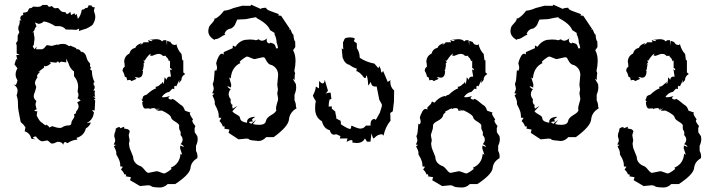

<svg xmlns="http://www.w3.org/2000/svg" viewBox="-20 -623 3150 847"><path d="M244.6 -58.6Q250 -58.6 253.9 -61Q266.1 -69.8 283.2 -69.8Q294.9 -69.8 294.9 -81.1Q295.4 -88.4 301.8 -96.7Q308.1 -105 308.1 -110.4L306.6 -119.6Q315.9 -119.6 315.9 -131.3Q326.7 -142.6 326.7 -153.8Q326.7 -162.1 320.3 -170.9L335.9 -180.2L321.8 -189.9Q326.2 -196.8 326.2 -205.1Q326.2 -211.4 322.3 -217.8L324.7 -239.7Q324.7 -266.1 306.6 -287.1V-307.6Q288.1 -320.8 282.2 -343.8L272 -364.3L272.5 -347.7L249 -351.1L240.2 -345.2L238.3 -351.1H231L229 -346.2L199.2 -350.1L205.1 -344.2Q190.4 -330.6 180.2 -330.6L173.8 -332L174.8 -325.2L148.4 -305.2L158.2 -307.6Q143.1 -293.5 143.1 -286.6L145.5 -282.2Q134.3 -266.6 134.3 -256.8Q134.3 -251.5 137 -246.8Q139.6 -242.2 139.6 -237.8Q139.6 -234.9 133.3 -215.8Q128.9 -207 128.9 -198.7Q128.9 -186 140.6 -177.7Q136.7 -168.9 136.7 -160.2L141.6 -140.6Q131.8 -137.7 131.8 -135.3Q131.8 -132.8 145.5 -131.3Q142.1 -125.5 142.1 -112.8Q156.2 -84 165.5 -82Q176.8 -70.3 183.1 -70.3L186 -73.7Q187 -70.8 191.2 -68.4Q195.3 -65.9 195.8 -63.5Q196.3 -61 198.2 -61L210.4 -66.4Q231.4 -58.6 244.6 -58.6ZM258.8 15.6Q254.4 2.4 233.9 2.4Q218.8 10.3 209 10.3Q204.6 10.3 198.2 3.4Q191.9 -3.4 187.5 -3.4L167 0.5Q155.3 0.5 138.2 -21Q126 -20.5 125.5 -14.2L137.2 -8.3L118.2 -11.2Q112.8 -35.6 88.9 -43.9L92.3 -61.5L83 -73.7L71.3 -84.5L61.5 -135.3Q59.1 -145.5 59.1 -170.9Q59.1 -186 53.2 -202.1Q57.6 -213.9 57.6 -224.1Q57.6 -238.8 39.1 -251L47.9 -247.6Q53.7 -251 57.1 -269Q48.8 -281.7 48.8 -294.9Q48.8 -307.6 57.1 -321.8L43.9 -338.9L51.8 -363.8L56.6 -357.9L51.8 -379.9L67.4 -381.3L53.7 -386.7V-421.9L50.8 -433.1L57.6 -442.4L58.1 -466.3L65.4 -481.4Q60.5 -489.7 60.5 -498.5Q60.5 -506.8 65.9 -516.6L67.4 -534.7L74.7 -531.7L69.3 -540Q69.3 -556.2 83 -556.6L81.1 -566.4Q94.2 -567.9 101.1 -571.3L108.9 -586.4Q121.1 -586.4 125.5 -593.8Q136.7 -592.8 147 -592.8Q160.2 -592.8 167 -601.1H189.5Q191.4 -593.3 197.8 -593.3Q203.1 -593.3 208.5 -596.7Q217.3 -586.4 224.6 -586.4L233.4 -587.9Q236.8 -587.9 239.3 -585Q245.6 -576.2 251 -572.8Q256.3 -569.3 268.6 -569.3Q271.5 -561.5 275.9 -561.5Q281.7 -561.5 290 -571.3L293.5 -556.6L309.6 -564.9Q310.1 -556.6 312 -556.6L317.9 -561.5L323.7 -540Q335.9 -552.2 341.3 -581.1L344.2 -580.6Q351.1 -580.6 357.9 -588.4L361.3 -587.4Q368.2 -587.4 370.6 -599.6L384.3 -598.6Q384.3 -590.8 398.9 -590.3Q394.5 -582 394.5 -577.1Q394.5 -571.8 397.5 -564.5Q400.4 -557.1 400.4 -549.3Q400.4 -530.8 387.7 -512.7Q364.7 -496.1 350.6 -493.7L328.1 -486.3Q329.1 -491.2 329.1 -497.1L316.9 -491.2Q300.8 -492.7 270.5 -492.7Q258.3 -507.8 238.3 -507.8H223.6Q193.4 -526.9 172.4 -528.3Q166 -520 150.4 -517.6L134.3 -523.9L141.1 -506.8Q133.8 -500 131.8 -489.7L122.6 -478L128.9 -481.9Q128.9 -470.7 132.3 -456.5Q132.3 -448.7 131.1 -442.4Q129.9 -436 128.9 -423.3Q125 -422.9 124.5 -418.9Q126.5 -412.1 132.8 -405.8L141.6 -418L139.2 -405.8H166Q174.3 -408.7 179.4 -416.3Q184.6 -423.8 188.5 -423.8L208 -420.4L233.9 -427.2L234.9 -423.3Q238.8 -429.2 257.8 -429.2Q270 -429.2 276.6 -424.3Q283.2 -419.4 287.1 -419.4L290 -421.9L318.4 -409.7L314.5 -407.7Q316.9 -405.8 318.4 -405.8Q319.3 -405.8 319.8 -406.2Q333.5 -406.2 338.4 -391.6L339.4 -395.5Q356.9 -390.6 361.3 -371.1Q365.2 -356 371.6 -349.6Q377.9 -343.3 377.9 -340.3L377 -333.5Q377 -328.1 382.3 -323.7L376.5 -318.4L385.3 -311Q385.7 -281.2 397.5 -260.3Q392.6 -260.3 392.6 -254.4L394.5 -244.1L397.5 -246.1V-233.9L391.6 -222.7L398.9 -223.6L397.5 -210.4Q397.5 -200.2 400.9 -196.8H390.6Q400.9 -190.9 400.9 -188L395 -184.1Q395 -182.1 399.9 -180.2L397.5 -135.3L386.7 -137.7Q386.7 -134.8 394.5 -127Q392.1 -111.3 387 -102.8Q381.8 -94.2 376.5 -89.6Q371.1 -85 367.2 -83.3Q363.3 -81.5 363.3 -80.6L381.3 -82.5Q373.5 -64.5 358.9 -56.6Q350.6 -23.9 317.4 -14.6L321.8 -7.3Q295.4 -4.9 277.8 8.8L268.1 3.4Q261.7 3.4 258.8 15.6Z M686 204.1Q653.8 203.6 648.2 199Q642.6 194.3 633.3 194.3L597.7 197.8L553.7 171.9L557.6 158.7L534.7 154.8L536.6 148.9L533.2 145.5L528.3 146.5Q525.4 135.3 513.7 125L522 112.3L510.7 111.3Q510.7 97.2 507.8 88.4Q503.9 76.2 495.6 63Q492.7 58.6 492.7 54.7L493.2 51.3Q493.2 42 482.4 22.9L491.2 16.1L481.4 14.6Q488.3 3.4 488.3 -5.4L483.9 -22.5Q484.9 -36.6 487.5 -40.3Q490.2 -43.9 490.7 -55.7L501.5 -62H509.3L509.8 -57.1L528.3 -64L527.3 -56.2Q534.2 -55.2 541.5 -53.5Q548.8 -51.8 552.7 -43.5Q547.9 -31.2 547.9 -25.4L551.8 -3.9L548.8 11.2L551.8 29.8L567.4 68.8Q567.4 94.2 593.3 107.4Q605 109.9 616.5 124.8Q627.9 139.6 634.8 139.6L670.9 132.3Q676.3 132.3 688.2 137.2Q700.2 142.1 704.1 142.1Q709 142.1 722.9 132.8Q736.8 123.5 736.8 121.1L733.4 116.7Q772.9 100.1 776.4 55.2L783.7 59.6L774.4 31.2L775.4 19L791.5 25.4Q787.1 15.6 776.4 13.2Q785.6 3.4 785.6 -7.3Q785.6 -17.6 776.4 -27.3L777.3 -35.2Q777.3 -43 773.7 -47.4Q770 -51.8 770 -60.5L770.5 -69.3Q770.5 -75.7 753.2 -86.2Q735.8 -96.7 734.9 -104Q732.9 -117.2 694.3 -135.3L673.3 -134.3L685.5 -147.5L672.9 -137.7L673.3 -147.9L668.9 -134.8Q668.9 -146 658.7 -146Q643.6 -146 642.6 -141.6L637.7 -145L619.6 -144Q608.4 -147.5 607.4 -173.8L612.3 -173.3L603.5 -183.6H607.4L611.3 -197.3Q617.7 -203.6 627.4 -205.6Q650.9 -228 668 -232.9L666 -240.2Q676.8 -240.7 684.1 -248Q691.4 -255.4 693.8 -255.4L698.2 -263.2L699.2 -252.9Q704.1 -252.9 706.1 -282.2L715.3 -271Q715.8 -285.2 730 -285.2L734.4 -284.7L729 -318.4L733.9 -312.5L737.3 -315.9Q737.3 -321.3 730 -322.8V-356.9L725.6 -352.1Q720.7 -369.6 711.4 -372.1L713.9 -376.5H698.2Q691.4 -385.3 679.2 -385.3Q670.9 -385.3 650.4 -376.5L641.1 -378.4L645.5 -385.7Q637.7 -385.7 617.7 -355L611.8 -356L618.2 -348.6L609.9 -337.9L615.2 -340.8L610.4 -313L606.4 -315.9L610.8 -308.1Q609.4 -280.3 590.8 -280.3L574.2 -283.7L582 -274.9L560.1 -265.1Q556.2 -270.5 550.3 -270.5L541 -268.6L538.1 -281.2L530.3 -285.2Q528.3 -298.8 520.5 -310.5Q522 -325.2 530.3 -328.1Q529.8 -346.7 527.8 -348.6Q527.8 -375.5 550.8 -386.7Q556.6 -407.7 577.1 -412.1Q581.1 -425.3 605 -433.1L598.6 -424.3L613.3 -434.1L610.4 -436.5H636.7L633.3 -446.8Q643.1 -441.4 649.4 -441.4L653.3 -444.8L640.1 -447.3L667.5 -450.2Q688 -450.2 694.8 -440.4L702.1 -445.8H713.9L716.8 -422.4L717.3 -442.9L731.9 -438Q737.8 -424.3 753.4 -424.3L757.8 -428.7Q763.7 -402.3 780.8 -384.8L784.2 -357.4L788.6 -356.9V-303.7L796.9 -296.4Q780.3 -287.1 780.3 -270L769 -256.3L771.5 -271L757.8 -242.2L752.9 -244.6Q748.5 -244.6 748.5 -235.4L749 -230L740.2 -231.9L727.1 -217.8Q707 -214.8 693.8 -195.3Q697.8 -193.8 702.1 -193.8Q710.4 -193.8 729.5 -199.2L722.7 -191.9Q723.1 -185.1 735.8 -183.6L740.7 -187Q749 -184.1 761.7 -173.1Q774.4 -162.1 779.3 -159.2Q789.1 -155.3 795.9 -134.8L820.8 -126L817.4 -123.5Q817.4 -117.2 823 -108.9Q828.6 -100.6 831.5 -96.2L828.1 -91.8Q828.1 -82.5 841.8 -67.4L838.4 -57.1L838.9 -39.6L850.6 -22L852.1 -9.8Q852.1 4.9 844.7 20V43Q851.1 53.7 851.1 67.4L850.6 74.7Q823.2 90.3 820.3 118.4Q817.4 146.5 752.9 189H719.7Q704.1 204.1 686 204.1Z M1123.5 -72.3Q1150.4 -72.3 1153.3 -89.8Q1156.2 -104 1177 -115.7Q1197.8 -127.4 1199.7 -138.7L1197.3 -139.2Q1197.3 -153.3 1202.1 -167.2Q1207 -181.2 1207 -187.5L1203.1 -211.4L1206.1 -228L1203.1 -248.5L1207 -292Q1207 -320.3 1181.2 -335Q1169.4 -337.4 1163.8 -343.3Q1158.2 -349.1 1155 -355.2Q1151.9 -361.3 1149.2 -366Q1146.5 -370.6 1139.6 -370.6L1103.5 -362.3Q1098.1 -362.3 1086.2 -367.9Q1074.2 -373.5 1070.3 -373.5Q1065.4 -373.5 1051.5 -363Q1037.6 -352.5 1037.6 -350.1Q1037.6 -347.2 1041 -345.2Q1001.5 -326.7 998 -276.9L990.7 -281.7L1000 -250.5L999 -236.8L982.9 -243.7Q987.3 -232.9 998 -230Q988.8 -219.2 988.8 -207.5Q988.8 -195.8 998 -185.1L997.1 -176.3Q997.1 -168 1001 -164.6L1001.5 -162.1L1006.8 -160.2L1003.9 -155.8L1006.8 -143.6L1027.3 -156.2L1004.9 -132.3L1009.3 -127.4Q1014.2 -123 1020.8 -119.6Q1027.3 -116.2 1033 -112.1Q1038.6 -107.9 1039.6 -100.1Q1041.5 -85.4 1070.3 -81.5L1069.8 -85.9Q1069.8 -105 1103.5 -107.9V-105Q1091.8 -99.1 1091.8 -93.8L1096.2 -87.4Q1078.1 -86.9 1078.1 -83.5L1087.9 -76.7L1109.4 -94.7L1095.7 -75.7Q1107.4 -72.3 1123.5 -72.3ZM1120.6 -1Q1081.1 -3.9 1079.1 -7.8Q1077.1 -11.7 1067.9 -11.7L1032.2 -8.3L988.3 -37.1L992.2 -51.3L969.2 -55.7L971.2 -62.5Q971.2 -65.9 967.8 -65.9L962.9 -64.9Q960 -77.6 948.2 -88.9L956.5 -103L945.3 -104Q945.3 -120.1 942.4 -129.9Q938 -143.6 930.2 -157.7Q927.2 -162.6 927.2 -167L927.7 -170.9Q927.7 -181.2 917 -202.1L925.8 -210L916 -211.4Q922.9 -224.1 922.9 -233.9L918.5 -252.9Q918.5 -254.4 919.4 -255.6Q920.4 -256.8 921.4 -260.3Q922.4 -263.7 923.6 -270.3Q924.8 -276.9 925.3 -289.6Q926.3 -314 928.7 -314L932.6 -310.1Q933.6 -310.1 935.5 -314.9Q937.5 -319.8 937.5 -326.7L933.6 -344.2Q936.5 -357.9 943.8 -372.1Q951.2 -386.2 959 -386.2Q962.9 -386.2 966.8 -382.3V-393.1L1006.8 -410.6V-422.4L1017.6 -416.5Q1037.1 -443.4 1062.5 -447.3L1082 -448.7Q1100.1 -448.7 1108.9 -445.3L1121.6 -449.7Q1127.9 -443.4 1136.7 -443.4Q1145 -443.4 1159.2 -454.1L1156.2 -447.8Q1156.2 -431.6 1170.4 -431.6L1170.9 -435.1Q1183.6 -432.1 1188.7 -429Q1193.8 -425.8 1198.7 -409.2L1206.5 -410.6Q1205.1 -423.3 1200.2 -435.5Q1200.2 -454.6 1189.9 -474.1L1192.9 -476.6L1171.4 -490.2Q1161.1 -518.1 1110.8 -543.9L1111.3 -547.4Q1094.2 -544.9 1064.9 -538.6L1026.4 -536.6L1018.6 -518.6Q1014.6 -506.3 1000 -497.6Q978 -494.6 970.2 -474.1L974.1 -470.2Q964.4 -467.3 952.9 -459Q941.4 -450.7 928.7 -450.2L926.8 -446.8Q898.9 -461.9 898.9 -485.8Q898.9 -495.1 902.8 -505.4Q904.8 -509.8 916 -521.7Q927.2 -533.7 927.2 -543.5L930.7 -541Q952.1 -553.2 967.8 -575.7Q986.8 -577.1 1009.8 -587.4L1048.8 -597.7L1085 -597.2L1087.9 -602.5L1130.4 -583.5Q1130.9 -587.9 1153.8 -588.9Q1154.3 -581.1 1172.1 -574.5Q1189.9 -567.9 1210.4 -560.5L1207 -555.2L1220.2 -553.2L1258.8 -495.6L1255.4 -491.2L1262.2 -493.2Q1268.6 -472.2 1274.4 -470.2Q1276.4 -443.8 1282.2 -439.9L1282.7 -415.5L1272.9 -401.4Q1283.7 -382.3 1283.7 -354Q1283.7 -334 1278.3 -309.6L1282.2 -299.8Q1279.8 -297.4 1279.3 -269L1273.4 -276.4V-272L1285.2 -252.4L1286.6 -238.8Q1286.6 -222.2 1279.3 -205.6V-180.2Q1285.6 -168 1285.6 -152.8L1288.1 -145Q1257.8 -127.4 1254.9 -96.2Q1252 -64.9 1187.5 -18.1H1154.3Q1138.7 -1 1120.6 -1Z M1553.7 7.8 1534.2 5.9 1535.2 0Q1535.2 -4.9 1530.3 -4.9Q1521.5 -4.9 1508.8 3.4L1513.2 -12.2H1479L1481.9 -22.5L1463.4 -30.8L1454.1 -28.8Q1439.9 -28.8 1434.6 -48.8Q1408.2 -55.2 1400.4 -87.9Q1370.1 -105 1370.1 -145Q1370.1 -166.5 1373.5 -176.3Q1362.3 -192.4 1360.4 -202.6Q1371.1 -219.7 1373.5 -241.2L1387.2 -232.9L1387.7 -265.6Q1397.9 -254.9 1403.3 -254.9Q1411.1 -254.9 1412.6 -271L1426.8 -222.7L1416.5 -209.5Q1424.3 -214.4 1438.5 -214.4L1441.9 -186.5L1434.1 -184.1Q1430.2 -172.4 1429.7 -152.8L1443.8 -153.8V-143.6L1459 -130.9Q1459 -125 1463.4 -107.9V-100.1L1471.2 -96.2Q1475.1 -92.3 1479.5 -92.3Q1483.9 -92.3 1483.9 -74.7Q1514.6 -54.2 1524.4 -54.2Q1529.3 -54.2 1529.3 -66.4L1531.2 -68.8Q1558.6 -55.7 1569.3 -55.7Q1585 -55.7 1593.8 -68.8H1614.7V-74.2Q1614.7 -98.1 1633.3 -98.1L1637.7 -93.8L1655.3 -125Q1665 -152.3 1665 -160.2Q1665 -163.1 1653.3 -182.6L1641.6 -241.7L1635.7 -241.2Q1617.7 -241.2 1616.2 -261.7L1604.5 -245.1Q1602.1 -289.6 1595.2 -289.6L1593.8 -279.8L1587.4 -278.8Q1565.4 -308.1 1551.8 -309.1L1554.2 -319.8Q1531.7 -327.6 1522 -336.9Q1501 -340.8 1491.2 -369.6L1487.3 -409.7L1494.6 -404.8Q1493.2 -414.6 1493.2 -436L1500.5 -452.1Q1503.4 -457 1523.4 -458Q1536.6 -458 1544.9 -453.6Q1544.9 -446.8 1540.5 -441.9L1554.2 -431.6V-410.6Q1566.9 -392.1 1566.9 -368.2Q1594.2 -349.6 1631.8 -342.3L1649.4 -321.8L1653.3 -332L1660.2 -315.9Q1660.2 -302.7 1665.5 -302.7L1669.9 -310.5L1690.4 -261.7L1703.1 -269.5L1701.7 -263.7Q1701.7 -237.8 1718.8 -223.6L1717.8 -173.8L1712.9 -132.3L1701.7 -124.5L1702.6 -90.3Q1680.2 -64 1671.9 -24.4L1666.5 -30.8Q1646 -30.8 1631.8 -14.6L1626 -12.2L1618.7 -34.2L1614.3 2H1599.1L1589.8 -12.7Q1580.6 7.8 1553.7 7.8Z M2037.1 142.1Q2042 142.1 2055.9 132.8Q2069.8 123.5 2069.8 121.1L2066.4 116.7Q2106 100.1 2109.4 55.2L2116.7 59.6L2107.4 31.2L2108.4 19L2124.5 25.4Q2120.1 15.6 2109.4 13.2Q2118.7 3.4 2118.7 -7.3Q2118.7 -17.6 2109.4 -27.3L2110.4 -35.2Q2110.4 -43 2106.7 -47.4Q2103 -51.8 2103 -60.5L2103.5 -69.3Q2103.5 -75.7 2086.2 -86.2Q2068.8 -96.7 2067.9 -104Q2065.9 -117.2 2027.3 -135.3L2009.8 -138.7V-140.1L2006.8 -137.7L2024.9 -133.8L2002 -134.8Q2002 -146 1991.7 -146Q1976.6 -146 1975.6 -141.6L1970.7 -145L1943.4 -130.4L1945.3 -126Q1936 -122.1 1934.6 -113.3Q1931.6 -100.6 1910.9 -89.8Q1890.1 -79.1 1890.1 -69.3L1890.6 -68.8Q1890.6 -55.7 1885.7 -43.5Q1880.9 -31.2 1880.9 -25.4L1884.8 -3.9L1881.8 11.2L1884.8 29.8L1900.4 68.8Q1900.4 94.2 1926.3 107.4Q1938 109.9 1949.5 124.8Q1960.9 139.6 1967.8 139.6L2003.9 132.3Q2009.3 132.3 2021.2 137.2Q2033.2 142.1 2037.1 142.1ZM2019 204.1Q1986.8 203.6 1981.2 199Q1975.6 194.3 1966.3 194.3L1930.7 197.8L1886.7 171.9L1890.6 158.7L1867.7 154.8L1869.6 148.9L1866.2 145.5L1861.3 146.5Q1858.4 135.3 1846.7 125L1855 112.3L1843.8 111.3Q1843.8 97.2 1840.8 88.4Q1836.9 76.2 1828.6 63Q1825.7 58.6 1825.7 54.7L1826.2 51.3Q1826.2 42 1815.4 22.9L1824.2 16.1L1814.5 14.6Q1821.3 3.4 1821.3 -5.4L1816.9 -22.5Q1816.9 -23.9 1817.9 -24.9Q1818.8 -25.9 1819.8 -29.1Q1820.8 -32.2 1822 -38.1Q1823.2 -43.9 1823.7 -55.7Q1824.7 -77.6 1827.1 -77.6L1831.1 -74.2Q1832 -74.2 1834 -78.6Q1835.9 -83 1835.9 -88.9L1832 -105Q1835.4 -116.7 1842.3 -129.6Q1849.1 -142.6 1857.4 -142.6Q1861.3 -142.6 1865.2 -139.2V-148.9L1880.9 -164.6L1885.7 -175.3L1896.5 -169.9Q1916 -193.8 1941.4 -199.7L1944.3 -197.3Q1950.7 -203.6 1960.4 -205.6Q1983.9 -228 2001 -232.9L1999 -240.2Q2009.8 -240.7 2017.1 -248Q2024.4 -255.4 2026.9 -255.4L2031.2 -263.2L2032.2 -252.9Q2037.1 -252.9 2039.1 -282.2L2048.3 -271Q2048.8 -285.2 2063 -285.2L2067.4 -284.7L2062 -318.4L2066.9 -312.5L2070.3 -315.9Q2070.3 -321.3 2063 -322.8V-356.9L2058.6 -352.1Q2053.7 -369.6 2044.4 -372.1L2046.9 -376.5H2031.2Q2024.4 -385.3 2012.2 -385.3Q2003.9 -385.3 1983.4 -376.5L1974.1 -378.4L1978.5 -385.7Q1970.7 -385.7 1950.7 -355L1944.8 -356L1951.2 -348.6L1942.9 -337.9L1948.2 -340.8L1943.4 -313L1939.5 -315.9L1943.8 -308.1Q1942.4 -280.3 1923.8 -280.3L1907.2 -283.7L1915 -274.9L1893.1 -265.1Q1889.2 -270.5 1883.3 -270.5L1874 -268.6L1871.1 -281.2L1863.3 -285.2Q1861.3 -298.8 1853.5 -310.5Q1855 -325.2 1863.3 -328.1Q1862.8 -346.7 1860.8 -348.6Q1860.8 -375.5 1883.8 -386.7Q1889.6 -407.7 1910.2 -412.1Q1914.1 -425.3 1938 -433.1L1931.6 -424.3L1946.3 -434.1L1943.4 -436.5H1969.7L1966.3 -446.8Q1976.1 -441.4 1982.4 -441.4L1986.3 -444.8L1973.1 -447.3L2000.5 -450.2Q2021 -450.2 2027.8 -440.4L2035.2 -445.8H2046.9L2049.8 -422.4L2050.3 -442.9L2064.9 -438Q2070.8 -424.3 2086.4 -424.3L2090.8 -428.7Q2096.7 -402.3 2113.8 -384.8L2117.2 -357.4L2121.6 -356.9V-303.7L2129.9 -296.4Q2113.3 -287.1 2113.3 -270L2102.1 -256.3L2104.5 -271L2090.8 -242.2L2085.9 -244.6Q2081.5 -244.6 2081.5 -235.4L2082 -230L2073.2 -231.9L2060.1 -217.8Q2040 -214.8 2026.9 -195.3Q2030.8 -193.8 2035.2 -193.8Q2043.5 -193.8 2062.5 -199.2L2055.7 -191.9Q2056.2 -185.1 2068.8 -183.6L2073.7 -187Q2082 -184.1 2094.7 -173.1Q2107.4 -162.1 2112.3 -159.2Q2122.1 -155.3 2128.9 -134.8L2153.8 -126L2150.4 -123.5Q2150.4 -117.2 2156 -108.9Q2161.6 -100.6 2164.6 -96.2L2161.1 -91.8Q2161.1 -82.5 2174.8 -67.4L2171.4 -57.1L2171.9 -39.6L2183.6 -22L2185.1 -9.8Q2185.1 4.9 2177.7 20V43Q2184.1 53.7 2184.1 67.4L2183.6 74.7Q2156.2 90.3 2153.3 118.4Q2150.4 146.5 2085.9 189H2052.7Q2037.1 204.1 2019 204.1Z M2456.5 -72.3Q2483.4 -72.3 2486.3 -89.8Q2489.3 -104 2510 -115.7Q2530.8 -127.4 2532.7 -138.7L2530.3 -139.2Q2530.3 -153.3 2535.2 -167.2Q2540 -181.2 2540 -187.5L2536.1 -211.4L2539.1 -228L2536.1 -248.5L2540 -292Q2540 -320.3 2514.2 -335Q2502.4 -337.4 2496.8 -343.3Q2491.2 -349.1 2488 -355.2Q2484.9 -361.3 2482.2 -366Q2479.5 -370.6 2472.7 -370.6L2436.5 -362.3Q2431.2 -362.3 2419.2 -367.9Q2407.2 -373.5 2403.3 -373.5Q2398.4 -373.5 2384.5 -363Q2370.6 -352.5 2370.6 -350.1Q2370.6 -347.2 2374 -345.2Q2334.5 -326.7 2331.1 -276.9L2323.7 -281.7L2333 -250.5L2332 -236.8L2315.9 -243.7Q2320.3 -232.9 2331.1 -230Q2321.8 -219.2 2321.8 -207.5Q2321.8 -195.8 2331.1 -185.1L2330.1 -176.3Q2330.1 -168 2334 -164.6L2334.5 -162.1L2339.8 -160.2L2336.9 -155.8L2339.8 -143.6L2360.4 -156.2L2337.9 -132.3L2342.3 -127.4Q2347.2 -123 2353.8 -119.6Q2360.4 -116.2 2366 -112.1Q2371.6 -107.9 2372.6 -100.1Q2374.5 -85.4 2403.3 -81.5L2402.8 -85.9Q2402.8 -105 2436.5 -107.9V-105Q2424.8 -99.1 2424.8 -93.8L2429.2 -87.4Q2411.1 -86.9 2411.1 -83.5L2420.9 -76.7L2442.4 -94.7L2428.7 -75.7Q2440.4 -72.3 2456.5 -72.3ZM2453.6 -1Q2414.1 -3.9 2412.1 -7.8Q2410.2 -11.7 2400.9 -11.7L2365.2 -8.3L2321.3 -37.1L2325.2 -51.3L2302.2 -55.7L2304.2 -62.5Q2304.2 -65.9 2300.8 -65.9L2295.9 -64.9Q2293 -77.6 2281.2 -88.9L2289.6 -103L2278.3 -104Q2278.3 -120.1 2275.4 -129.9Q2271 -143.6 2263.2 -157.7Q2260.3 -162.6 2260.3 -167L2260.7 -170.9Q2260.7 -181.2 2250 -202.1L2258.8 -210L2249 -211.4Q2255.9 -224.1 2255.9 -233.9L2251.5 -252.9Q2251.5 -254.4 2252.4 -255.6Q2253.4 -256.8 2254.4 -260.3Q2255.4 -263.7 2256.6 -270.3Q2257.8 -276.9 2258.3 -289.6Q2259.3 -314 2261.7 -314L2265.6 -310.1Q2266.6 -310.1 2268.6 -314.9Q2270.5 -319.8 2270.5 -326.7L2266.6 -344.2Q2269.5 -357.9 2276.9 -372.1Q2284.2 -386.2 2292 -386.2Q2295.9 -386.2 2299.8 -382.3V-393.1L2339.8 -410.6V-422.4L2350.6 -416.5Q2370.1 -443.4 2395.5 -447.3L2415 -448.7Q2433.1 -448.7 2441.9 -445.3L2454.6 -449.7Q2460.9 -443.4 2469.7 -443.4Q2478 -443.4 2492.2 -454.1L2489.3 -447.8Q2489.3 -431.6 2503.4 -431.6L2503.9 -435.1Q2516.6 -432.1 2521.7 -429Q2526.9 -425.8 2531.7 -409.2L2539.6 -410.6Q2538.1 -423.3 2533.2 -435.5Q2533.2 -454.6 2522.9 -474.1L2525.9 -476.6L2504.4 -490.2Q2494.1 -518.1 2443.8 -543.9L2444.3 -547.4Q2427.2 -544.9 2397.9 -538.6L2359.4 -536.6L2351.6 -518.6Q2347.7 -506.3 2333 -497.6Q2311 -494.6 2303.2 -474.1L2307.1 -470.2Q2297.4 -467.3 2285.9 -459Q2274.4 -450.7 2261.7 -450.2L2259.8 -446.8Q2231.9 -461.9 2231.9 -485.8Q2231.9 -495.1 2235.8 -505.4Q2237.8 -509.8 2249 -521.7Q2260.3 -533.7 2260.3 -543.5L2263.7 -541Q2285.2 -553.2 2300.8 -575.7Q2319.8 -577.1 2342.8 -587.4L2381.8 -597.7L2418 -597.2L2420.9 -602.5L2463.4 -583.5Q2463.9 -587.9 2486.8 -588.9Q2487.3 -581.1 2505.1 -574.5Q2522.9 -567.9 2543.5 -560.5L2540 -555.2L2553.2 -553.2L2591.8 -495.6L2588.4 -491.2L2595.2 -493.2Q2601.6 -472.2 2607.4 -470.2Q2609.4 -443.8 2615.2 -439.9L2615.7 -415.5L2606 -401.4Q2616.7 -382.3 2616.7 -354Q2616.7 -334 2611.3 -309.6L2615.2 -299.8Q2612.8 -297.4 2612.3 -269L2606.4 -276.4V-272L2618.2 -252.4L2619.6 -238.8Q2619.6 -222.2 2612.3 -205.6V-180.2Q2618.7 -168 2618.7 -152.8L2621.1 -145Q2590.8 -127.4 2587.9 -96.2Q2585 -64.9 2520.5 -18.1H2487.3Q2471.7 -1 2453.6 -1Z M2907.7 204.1Q2875.5 203.6 2869.9 199Q2864.3 194.3 2855 194.3L2819.3 197.8L2775.4 171.9L2779.3 158.7L2756.3 154.8L2758.3 148.9L2754.9 145.5L2750 146.5Q2747.1 135.3 2735.4 125L2743.7 112.3L2732.4 111.3Q2732.4 97.2 2729.5 88.4Q2725.6 76.2 2717.3 63Q2714.4 58.6 2714.4 54.7L2714.8 51.3Q2714.8 42 2704.1 22.9L2712.9 16.1L2703.1 14.6Q2710 3.4 2710 -5.4L2705.6 -22.5Q2706.5 -36.6 2709.2 -40.3Q2711.9 -43.9 2712.4 -55.7L2723.1 -62H2731L2731.4 -57.1L2750 -64L2749 -56.2Q2755.9 -55.2 2763.2 -53.5Q2770.5 -51.8 2774.4 -43.5Q2769.5 -31.2 2769.5 -25.4L2773.4 -3.9L2770.5 11.2L2773.4 29.8L2789.1 68.8Q2789.1 94.2 2814.9 107.4Q2826.7 109.9 2838.1 124.8Q2849.6 139.6 2856.4 139.6L2892.6 132.3Q2897.9 132.3 2909.9 137.2Q2921.9 142.1 2925.8 142.1Q2930.7 142.1 2944.6 132.8Q2958.5 123.5 2958.5 121.1L2955.1 116.7Q2994.6 100.1 2998 55.2L3005.4 59.6L2996.1 31.2L2997.1 19L3013.2 25.4Q3008.8 15.6 2998 13.2Q3007.3 3.4 3007.3 -7.3Q3007.3 -17.6 2998 -27.3L2999 -35.2Q2999 -43 2995.4 -47.4Q2991.7 -51.8 2991.7 -60.5L2992.2 -69.3Q2992.2 -75.7 2974.9 -86.2Q2957.5 -96.7 2956.5 -104Q2954.6 -117.2 2916 -135.3L2895 -134.3L2907.2 -147.5L2894.5 -137.7L2895 -147.9L2890.6 -134.8Q2890.6 -146 2880.4 -146Q2865.2 -146 2864.3 -141.6L2859.4 -145L2841.3 -144Q2830.1 -147.5 2829.1 -173.8L2834 -173.3L2825.2 -183.6H2829.1L2833 -197.3Q2839.4 -203.6 2849.1 -205.6Q2872.6 -228 2889.6 -232.9L2887.7 -240.2Q2898.4 -240.7 2905.8 -248Q2913.1 -255.4 2915.5 -255.4L2919.9 -263.2L2920.9 -252.9Q2925.8 -252.9 2927.7 -282.2L2937 -271Q2937.5 -285.2 2951.7 -285.2L2956.1 -284.7L2950.7 -318.4L2955.6 -312.5L2959 -315.9Q2959 -321.3 2951.7 -322.8V-356.9L2947.3 -352.1Q2942.4 -369.6 2933.1 -372.1L2935.5 -376.5H2919.9Q2913.1 -385.3 2900.9 -385.3Q2892.6 -385.3 2872.1 -376.5L2862.8 -378.4L2867.2 -385.7Q2859.4 -385.7 2839.4 -355L2833.5 -356L2839.8 -348.6L2831.5 -337.9L2836.9 -340.8L2832 -313L2828.1 -315.9L2832.5 -308.1Q2831.1 -280.3 2812.5 -280.3L2795.9 -283.7L2803.7 -274.9L2781.7 -265.1Q2777.8 -270.5 2772 -270.5L2762.7 -268.6L2759.8 -281.2L2752 -285.2Q2750 -298.8 2742.2 -310.5Q2743.7 -325.2 2752 -328.1Q2751.5 -346.7 2749.5 -348.6Q2749.5 -375.5 2772.5 -386.7Q2778.3 -407.7 2798.8 -412.1Q2802.7 -425.3 2826.7 -433.1L2820.3 -424.3L2835 -434.1L2832 -436.5H2858.4L2855 -446.8Q2864.7 -441.4 2871.1 -441.4L2875 -444.8L2861.8 -447.3L2889.2 -450.2Q2909.7 -450.2 2916.5 -440.4L2923.8 -445.8H2935.5L2938.5 -422.4L2939 -442.9L2953.6 -438Q2959.5 -424.3 2975.1 -424.3L2979.5 -428.7Q2985.4 -402.3 3002.4 -384.8L3005.9 -357.4L3010.3 -356.9V-303.7L3018.6 -296.4Q3002 -287.1 3002 -270L2990.7 -256.3L2993.2 -271L2979.5 -242.2L2974.6 -244.6Q2970.2 -244.6 2970.2 -235.4L2970.7 -230L2961.9 -231.9L2948.7 -217.8Q2928.7 -214.8 2915.5 -195.3Q2919.4 -193.8 2923.8 -193.8Q2932.1 -193.8 2951.2 -199.2L2944.3 -191.9Q2944.8 -185.1 2957.5 -183.6L2962.4 -187Q2970.7 -184.1 2983.4 -173.1Q2996.1 -162.1 3001 -159.2Q3010.7 -155.3 3017.6 -134.8L3042.5 -126L3039.1 -123.5Q3039.1 -117.2 3044.7 -108.9Q3050.3 -100.6 3053.2 -96.2L3049.8 -91.8Q3049.8 -82.5 3063.5 -67.4L3060.1 -57.1L3060.5 -39.6L3072.3 -22L3073.7 -9.8Q3073.7 4.9 3066.4 20V43Q3072.8 53.7 3072.8 67.4L3072.3 74.7Q3044.9 90.3 3042 118.4Q3039.1 146.5 2974.6 189H2941.4Q2925.8 204.1 2907.7 204.1Z"/></svg>

Font: Truetypewriter PolyglOTT
Style: Regular
Weight: 400
Designer: Sergey Beatoff a.k.a. Sam_T
Version: Version 3.76